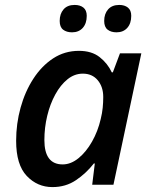

<svg xmlns="http://www.w3.org/2000/svg" viewBox="-20 -760 620 790"><path d="M195.8 9.8Q133.8 9.8 90.1 -36.1Q46.4 -82 46.4 -180.7Q46.4 -251 64.7 -317.1Q83 -383.3 117.2 -436Q151.4 -488.8 198.7 -519.8Q246.1 -550.8 304.7 -550.8Q357.4 -550.8 390.1 -524.9Q422.9 -499 439.9 -462.4H444.3L473.6 -540.5H561.5L446.8 0H359.4L370.1 -87.4H366.2Q334.5 -46.9 292.5 -18.6Q250.5 9.8 195.8 9.8ZM237.8 -83.5Q271.5 -83.5 303 -109.1Q334.5 -134.8 358.6 -177.2Q382.8 -219.7 394.5 -270.5Q400.4 -294.4 402.6 -316.7Q404.8 -338.9 404.8 -360.8Q404.8 -402.8 382.1 -429.9Q359.4 -457 320.8 -457Q286.6 -457 257.8 -433.8Q229 -410.6 207.5 -371.3Q186 -332 174.3 -283.4Q162.6 -234.9 162.6 -183.6Q162.6 -83.5 237.8 -83.5ZM459.5 -627Q437 -627 422.9 -637.9Q408.7 -648.9 408.7 -673.8Q408.7 -703.1 424.8 -721.4Q440.9 -739.7 470.7 -739.7Q492.7 -739.7 506.3 -728.8Q520 -717.8 520 -694.8Q520 -663.6 503.7 -645.3Q487.3 -627 459.5 -627ZM276.4 -627Q253.9 -627 239.7 -637.9Q225.6 -648.9 225.6 -673.8Q225.6 -703.1 241.5 -721.4Q257.3 -739.7 287.1 -739.7Q309.6 -739.7 323.2 -728.8Q336.9 -717.8 336.9 -694.8Q336.9 -663.6 320.6 -645.3Q304.2 -627 276.4 -627Z"/></svg>

Font: Open Sans SemiBold
Style: Italic
Weight: 600
Italic angle: -12°
Designer: Monotype Design Team
Foundry: Monotype Imaging Inc.
Version: Version 3.003; ttfautohint (v1.8.4)